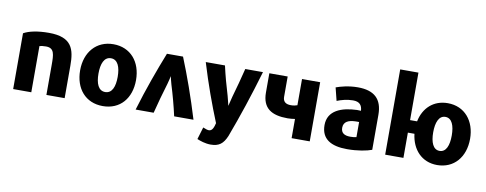

<svg xmlns="http://www.w3.org/2000/svg" viewBox="-75 -1168 4437 1752"><g transform="rotate(10 2143.0 -292.0)"><path d="M543 10H374V-266C374 -364 373 -425 294 -425C264 -425 250 -422 234 -418V10H66V-507C115 -535 196 -552 299 -552C515 -552 543 -441 543 -291Z M1156 -265C1156 -96 1058 21 897 21C737 21 638 -96 638 -265C638 -434 740 -552 897 -552C1056 -552 1156 -434 1156 -265ZM986 -265C986 -356 960 -422 897 -422C834 -422 808 -356 808 -265C808 -173 834 -109 897 -109C960 -109 986 -173 986 -265Z M1199 0C1259 -201 1328 -389 1392 -551H1541C1608 -386 1674 -201 1735 0H1556C1535 -94 1509 -191 1481 -281C1474 -307 1464 -344 1462 -356C1460 -343 1452 -309 1444 -281C1417 -190 1388 -90 1366 0Z M2284 -538C2217 -310 2149 -106 2075 91C2043 166 2005 196 1927 196C1878 196 1829 179 1801 167L1835 54C1861 65 1876 70 1890 70C1924 70 1935 27 1943 -5C1878 -165 1813 -342 1754 -538H1932C1952 -449 1976 -360 2004 -269C2015 -230 2021 -199 2026 -180C2030 -193 2039 -231 2048 -269C2074 -360 2098 -447 2120 -538Z M2814 10H2646V-168C2627 -165 2602 -162 2578 -162C2429 -162 2343 -214 2343 -360V-538H2513V-350C2513 -308 2536 -285 2586 -285C2613 -285 2627 -289 2646 -295V-538H2814Z M3389 -13C3343 4 3260 21 3161 21C3011 21 2921 -32 2921 -160C2921 -295 3045 -342 3189 -347C3203 -347 3217 -347 3226 -346C3223 -395 3202 -427 3139 -427C3084 -427 3030 -412 2991 -396L2961 -516C3001 -531 3076 -552 3162 -552C3314 -552 3389 -483 3389 -337ZM3227 -102V-242C3216 -242 3203 -243 3191 -242C3132 -240 3084 -222 3084 -164C3084 -115 3117 -96 3170 -96C3198 -96 3211 -98 3227 -102Z M4251 -266C4251 -96 4150 21 3995 21C3852 21 3760 -81 3743 -224H3682V10H3513V-780H3682V-340H3747C3773 -468 3864 -552 3995 -552C4152 -552 4251 -432 4251 -266ZM4081 -267C4081 -358 4056 -425 3995 -425C3934 -425 3909 -357 3909 -267C3909 -176 3935 -110 3995 -110C4056 -110 4081 -176 4081 -267Z"/></g></svg>

Font: Repo ExtraBold
Style: Bold
Weight: 700
Designer: Stefan Peev
Foundry: Context Ltd
Version: Version 1.502